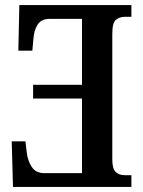

<svg xmlns="http://www.w3.org/2000/svg" viewBox="-20 -734 562 754"><path d="M496 0H31L26 -179H80L85 -135Q89 -102 105 -78Q121 -54 155 -54H302V-347H110V-401H302V-660H176Q142 -660 127.5 -637Q113 -614 111 -579L107 -535H52L56 -714H496V-668H471Q450 -668 435.5 -656.5Q421 -645 421 -601V-108Q421 -72 434 -59Q447 -46 470 -46H496Z"/></svg>

Font: Noto Serif ExtraCondensed SemiBold
Style: Regular
Weight: 600
Width: 2
Designer: Monotype Design Team
Foundry: Monotype Imaging Inc.
Version: Version 2.015; ttfautohint (v1.8.4.7-5d5b)